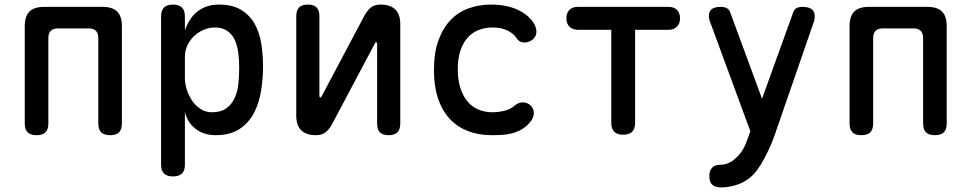

<svg xmlns="http://www.w3.org/2000/svg" viewBox="-20 -580 4240 838"><path d="M139 10Q113 10 100.5 -2.5Q88 -15 88 -42V-466Q88 -509 108.5 -529.5Q129 -550 172 -550H428Q471 -550 491.5 -529.5Q512 -509 512 -466V-42Q512 -15 499.5 -2.5Q487 10 461 10Q434 10 421.5 -2.5Q409 -15 409 -42V-414Q409 -435 398.5 -445.5Q388 -456 367 -456H233Q212 -456 201.5 -445.5Q191 -435 191 -414V-42Q191 -15 178.5 -2.5Q166 10 139 10Z M735 -560Q761 -560 774 -547Q787 -534 787 -508V-448Q796 -473 809 -493.5Q822 -514 840 -528.5Q858 -543 881.5 -551.5Q905 -560 936 -560Q995 -560 1033 -536.5Q1071 -513 1092 -475Q1113 -437 1120.5 -388.5Q1128 -340 1128 -290Q1128 -237 1119.5 -183.5Q1111 -130 1088.5 -87Q1066 -44 1025.5 -17Q985 10 921 10Q868 10 832 -19Q796 -48 787 -93V138Q787 165 774 177.5Q761 190 735 190Q709 190 696 177.5Q683 165 683 138V-508Q683 -534 695.5 -547Q708 -560 735 -560ZM918 -460Q892 -460 868 -449.5Q844 -439 826 -421.5Q808 -404 797.5 -381Q787 -358 787 -333V-239Q787 -214 795.5 -188Q804 -162 819 -140Q834 -118 856 -104Q878 -90 904 -90Q944 -90 967.5 -107Q991 -124 1004 -152Q1017 -180 1020.5 -215Q1024 -250 1024 -286Q1024 -321 1019.5 -353Q1015 -385 1003 -409Q991 -433 970 -446.5Q949 -460 918 -460Z M1273 -75V-509Q1273 -535 1285.5 -547.5Q1298 -560 1324 -560Q1350 -560 1362 -547.5Q1374 -535 1374 -509V-160Q1376 -154 1378 -154Q1380 -154 1381 -156L1384 -160L1567 -505Q1580 -531 1596.5 -545.5Q1613 -560 1641 -560Q1684 -560 1705.5 -538.5Q1727 -517 1727 -475V-41Q1727 -15 1714.5 -2.5Q1702 10 1676 10Q1650 10 1638 -2.5Q1626 -15 1626 -41V-390Q1624 -396 1622 -396Q1620 -396 1619 -395L1616 -390L1433 -45Q1420 -19 1403.5 -4.5Q1387 10 1359 10Q1316 10 1294.5 -11.5Q1273 -33 1273 -75Z M1874 -275Q1874 -351 1894 -405Q1914 -459 1947.5 -493.5Q1981 -528 2026.5 -544Q2072 -560 2122 -560Q2162 -560 2193 -553Q2224 -546 2247.5 -533.5Q2271 -521 2287 -506Q2303 -491 2312 -475Q2325 -450 2320 -431Q2315 -412 2297 -402Q2279 -392 2261.5 -395Q2244 -398 2235 -413Q2223 -432 2196.5 -446Q2170 -460 2130 -460Q2097 -460 2069 -449Q2041 -438 2021 -415.5Q2001 -393 1989.5 -359Q1978 -325 1978 -278Q1978 -231 1989.5 -195.5Q2001 -160 2021 -136.5Q2041 -113 2069 -101.5Q2097 -90 2128 -90Q2155 -90 2181.5 -96.5Q2208 -103 2225 -118Q2239 -131 2258 -133Q2277 -135 2295 -121Q2301 -115 2305.5 -106.5Q2310 -98 2310 -88Q2310 -78 2306 -67Q2302 -56 2292 -45Q2277 -27 2258 -16Q2239 -5 2218 1Q2197 7 2174 8.5Q2151 10 2127 10Q2071 10 2025 -7Q1979 -24 1945.5 -58.5Q1912 -93 1893 -147Q1874 -201 1874 -275Z M2648 -450H2502Q2479 -450 2465.5 -463.5Q2452 -477 2452 -500Q2452 -523 2465 -536.5Q2478 -550 2502 -550H2898Q2922 -550 2935 -536.5Q2948 -523 2948 -500Q2948 -477 2934.5 -463.5Q2921 -450 2898 -450H2752V-44Q2752 -18 2739 -5Q2726 8 2700 8Q2674 8 2661 -5Q2648 -18 2648 -44Z M3247 15 3255 -7 3082 -477Q3078 -486 3076 -494.5Q3074 -503 3074 -511Q3074 -531 3087 -540.5Q3100 -550 3125 -550Q3143 -550 3153 -544Q3163 -538 3167 -526L3306 -149L3442 -526Q3446 -538 3455.5 -544Q3465 -550 3482 -550Q3509 -550 3522.5 -540Q3536 -530 3536 -510Q3536 -502 3534.5 -493.5Q3533 -485 3529 -476L3361 10Q3354 31 3342 58Q3330 85 3315.5 112.5Q3301 140 3283.5 163.5Q3266 187 3246 201Q3220 220 3188 229Q3156 238 3130 238Q3102 238 3089 226.5Q3076 215 3076 189V188Q3076 165 3088 152Q3100 139 3125 139Q3141 139 3156.5 133Q3172 127 3185 116Q3199 104 3208 93Q3217 82 3224 70Q3231 58 3236 44.5Q3241 31 3247 15Z M3739 10Q3713 10 3700.5 -2.5Q3688 -15 3688 -42V-466Q3688 -509 3708.5 -529.5Q3729 -550 3772 -550H4028Q4071 -550 4091.5 -529.5Q4112 -509 4112 -466V-42Q4112 -15 4099.5 -2.5Q4087 10 4061 10Q4034 10 4021.5 -2.5Q4009 -15 4009 -42V-414Q4009 -435 3998.5 -445.5Q3988 -456 3967 -456H3833Q3812 -456 3801.5 -445.5Q3791 -435 3791 -414V-42Q3791 -15 3778.5 -2.5Q3766 10 3739 10Z"/></svg>

Font: Maple Mono Medium
Style: Regular
Weight: 500
Monospace: yes
Designer: subframe7536
Version: Version 7.000